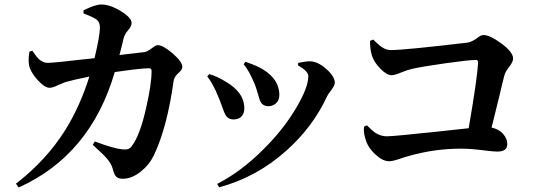

<svg xmlns="http://www.w3.org/2000/svg" viewBox="-20 -796 2393 855"><path d="M63 39 51 22Q187 -83 272 -219Q336 -322 378 -455Q308 -441 270 -430Q259 -426 241 -418Q215 -405 201 -405Q180 -405 150 -437Q123 -466 113 -492.5Q103 -519 111 -566L124 -570Q143 -542 154 -532Q172 -516 193 -516Q218 -516 401 -537Q424 -633 425 -672Q425 -698 410 -709Q391 -722 352 -736V-750Q404 -776 431 -776Q470 -776 518 -746.5Q566 -717 566 -694Q566 -679 551 -662Q535 -644 530 -624Q528 -616 524 -598Q517 -568 512 -551L623 -564Q636 -566 656 -581Q673 -595 683 -595Q705 -595 748 -559Q792 -521 792 -498Q792 -486 776 -472Q756 -455 753 -435Q724 -227 665 -104Q644 -61 607 -32Q567 0 527 0Q506 0 497 -10Q488 -19 482 -44Q476 -67 456 -90Q440 -109 393 -151L402 -166Q488 -134 524 -131Q542 -129 551 -132.5Q560 -136 568 -147Q604 -195 631 -317Q655 -421 655 -480Q655 -492 644 -492Q608 -492 498 -476Q493 -475 491 -475Q383 -105 63 39Z M956 38 947 23Q1053 -31 1153 -131Q1241 -218 1298 -314Q1353 -406 1353 -457Q1353 -479 1307 -505L1308 -516Q1341 -523 1361 -523Q1396 -522 1433.5 -488.5Q1471 -455 1471 -427Q1471 -416 1454 -393Q1441 -377 1437 -368Q1373 -230 1256 -126Q1124 -7 956 38ZM1019 -264Q998 -264 986 -281Q979 -292 968 -324Q959 -350 953 -363Q930 -421 903 -456L912 -466Q947 -456 984 -433Q1068 -385 1068 -313Q1068 -291 1055.5 -277.5Q1043 -264 1019 -264ZM1175 -323Q1154 -323 1143 -338Q1136 -348 1128 -380Q1120 -407 1114 -422Q1089 -482 1065 -510L1073 -521Q1076 -520 1081 -518Q1127 -502 1151 -487Q1224 -442 1224 -373Q1224 -350 1209 -336Q1195 -323 1175 -323Z M1713 -78Q1685 -78 1654 -106Q1624 -133 1612 -163Q1597 -203 1601 -232L1614 -238Q1638 -213 1654 -203Q1677 -189 1703 -189Q1732 -189 1938 -211Q2031 -221 2067 -225Q2105 -444 2109 -516Q2110 -529 2099 -529Q2068 -529 1962 -514Q1856 -499 1814 -489Q1795 -485 1766 -473Q1737 -461 1724 -461Q1702 -461 1673 -491Q1645 -520 1636 -549Q1627 -581 1628 -614L1642 -620Q1645 -617 1651 -611Q1673 -590 1684 -584Q1701 -573 1721 -573Q1780 -573 2060 -606Q2081 -609 2104 -626Q2121 -640 2133 -640Q2161 -640 2212 -603Q2265 -564 2265 -535Q2265 -521 2247.5 -498.5Q2230 -476 2226 -460Q2219 -435 2203 -365Q2181 -275 2169 -228Q2202 -221 2221 -199Q2239 -178 2239 -154Q2239 -121 2194 -121Q2181 -121 2146 -125Q2080 -134 2033 -134Q1916 -134 1803 -102Q1786 -98 1761 -89Q1729 -78 1713 -78Z"/></svg>

Font: GenRyuMin TW B
Style: Regular
Weight: 700
Version: Version 1.501;PS 1;hotconv 16.6.51;makeotf.lib2.5.65220